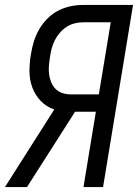

<svg xmlns="http://www.w3.org/2000/svg" viewBox="-36 -755 557 775"><path d="M73 0H-16L183 -313Q151 -324 128.5 -347.5Q106 -371 94.5 -402Q83 -433 83 -467.5Q83 -502 89 -537Q93 -562 100.5 -587Q108 -612 121.5 -635.5Q135 -659 154.5 -679Q174 -699 198 -711.5Q222 -724 247.5 -729.5Q273 -735 298 -735H501L380 0H301L351 -304H267ZM250 -374H363L411 -665H299Q282 -665 264.5 -660.5Q247 -656 232 -646Q217 -636 205 -622Q193 -608 185 -592Q177 -576 172.5 -559Q168 -542 166 -526Q163 -508 161.5 -490.5Q160 -473 162 -456Q164 -439 170.5 -423.5Q177 -408 188 -396.5Q199 -385 215.5 -379.5Q232 -374 250 -374Z"/></svg>

Font: Iosevka Oblique
Style: Regular
Weight: 400
Italic angle: -9°
Monospace: yes
Designer: Belleve Invis
Foundry: Belleve Invis
Version: Version 32.5.0; ttfautohint (v1.8.4)